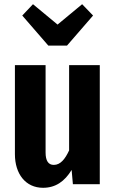

<svg xmlns="http://www.w3.org/2000/svg" viewBox="-20 -877 550 914"><path d="M371 -857 254 -760 137 -857 86 -803 210 -660H299L423 -803ZM455 -567H309V-161C290 -120 268 -92 236 -92C210 -92 197 -112 197 -151V-567H51V-143C51 -49 102 17 185 17C245 17 288 -14 321 -68L327 0H455Z"/></svg>

Font: Glow Sans TC Compressed
Style: Bold
Weight: 700
Width: 2
Designer: Ryoko NISHIZUKA (kana, bopomofo & ideographs); Paul D. Hunt (Latin, Greek & Cyrillic); Sandoll Communications, Soo-young
Version: Version 0.93